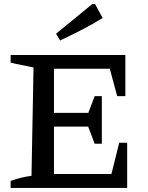

<svg xmlns="http://www.w3.org/2000/svg" viewBox="-20 -919 725 939"><path d="M563 -221H602V0H32V-34Q59 -44 84 -50Q109 -56 134 -59L144 -589L32 -612V-650H593V-449H553L517 -583H244V-367H412L443 -449H478V-216H443L411 -300H244V-68H525ZM274 -721 254 -754 431 -899H445L482 -831Q432 -800 379.5 -773Q327 -746 274 -721Z"/></svg>

Font: Piazzolla SC Medium
Style: Regular
Weight: 500
Designer: Juan Pablo del Peral
Foundry: Huerta Tipografica
Version: Version 1.330